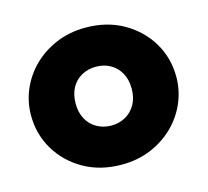

<svg xmlns="http://www.w3.org/2000/svg" viewBox="-84 -627 798 738"><g transform="rotate(-15 314.5 -257.5)"><path d="M314.5 15Q229.5 15 164.2 -22.2Q99 -59.5 62.2 -121.2Q25.5 -183 25.5 -257.5Q25.5 -311.5 46.5 -360.5Q67.5 -409.5 106.2 -447.5Q145 -485.5 198 -507.8Q251 -530 314.5 -530Q399.5 -530 464.8 -492.8Q530 -455.5 566.8 -393.8Q603.5 -332 603.5 -257.5Q603.5 -204 582.5 -154.8Q561.5 -105.5 522.8 -67.5Q484 -29.5 431.2 -7.2Q378.5 15 314.5 15ZM314.5 -140.5Q346 -140.5 371.2 -154.8Q396.5 -169 411.2 -195.2Q426 -221.5 426 -257.5Q426 -293.5 411.5 -319.8Q397 -346 371.8 -360.2Q346.5 -374.5 314.5 -374.5Q282.5 -374.5 257 -360.2Q231.5 -346 217.2 -319.8Q203 -293.5 203 -257.5Q203 -221.5 217.5 -195.2Q232 -169 257.5 -154.8Q283 -140.5 314.5 -140.5Z"/></g></svg>

Font: Geologica Roman ExtraBold
Style: Regular
Weight: 800
Designer: Sindre Bremnes, Frode Helland
Foundry: Monokrom Skriftforlag AS
Version: Version 1.010;gftools[0.9.28]